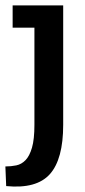

<svg xmlns="http://www.w3.org/2000/svg" viewBox="-37 -469 317 714"><path d="M10 -449H198V-5Q198 123 148.5 178.5Q99 234 -14 223L-17 150Q4 150 23.5 146Q43 142 58 126.5Q73 111 82 80Q91 49 91 -5V-366H10Z"/></svg>

Font: Zilla Slab SemiBold
Style: Regular
Weight: 600
Designer: Typotheque.com
Foundry: Typotheque type foundry
Version: Version 1.1; 2017